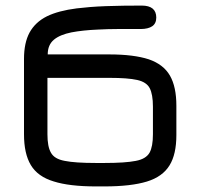

<svg xmlns="http://www.w3.org/2000/svg" viewBox="-20 -662 707 688"><path d="M354 6C354 6 354 6 354 6C418 6 469 0 506.5 -11.5C544 -23 571 -42.5 587.5 -69.5C604 -96 612 -132.5 612 -178C612 -178 612 -283 612 -283C612 -283 612 -283 612 -283C612 -328 604.5 -364 589 -391C573.5 -418 548 -437.5 513 -449.5C477.5 -461 430.5 -467 372 -467C372 -467 151 -467 151 -467C151 -467 151 -467 151 -467C151 -490 158.5 -507.5 173.5 -520C188 -532 209 -540.5 236 -546C262.5 -551 294 -554.5 330 -556C330 -556 330 -556 330 -556C342.5 -556.5 355 -557 366.5 -557.5C378 -557.5 389.5 -557.5 401 -558C412.5 -558 425.5 -558 439 -558C452.5 -558 467.5 -558 484 -558C484 -558 484 -558 484 -558C502 -558 516 -561.5 525.5 -568C535 -574.5 540 -585 540 -599C540 -599 540 -599 540 -599C540 -627.5 522.5 -642 488 -642C488 -642 488 -642 488 -642C443 -642 400 -641.5 359.5 -640C318.5 -638.5 283.5 -635.5 255 -632C255 -632 255 -632 255 -632C211.5 -626.5 175.5 -617 148 -603.5C120 -589.5 99.5 -570 86 -545.5C72.5 -520.5 66 -489 66 -451C66 -451 66 -181 66 -181C66 -181 66 -181 66 -181C66 -134.5 74 -98 90.5 -70.5C107 -43 134 -23.5 172 -12C209.5 0 260.5 6 324 6C324 6 354 6 354 6ZM324 -78C274 -78 236.5 -80.5 212 -85.5C187 -90 170.5 -100 162.5 -115C154 -129.5 150 -151.5 150 -181C150 -181 150 -383 150 -383C150 -383 372 -383 372 -383C372 -383 372 -383 372 -383C416 -383 449 -380.5 471.5 -375.5C494 -370.5 509 -360.5 516.5 -346C524 -331.5 528 -309.5 528 -280C528 -280 528 -181 528 -181C528 -181 528 -181 528 -181C528 -151.5 524 -129.5 516 -115C507.5 -100 491 -90 466.5 -85.5C441.5 -80.5 404 -78 354 -78C354 -78 324 -78 324 -78C324 -78 324 -78 324 -78Z"/></svg>

Font: Jura-Fortis-Bold
Style: Bold
Weight: 500
Designer: Daniel Johnson, Alexei Vanyashin, Mirko Velimirovic
Foundry: Daniel Johnson
Version: ""